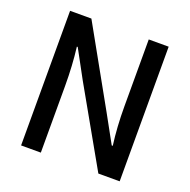

<svg xmlns="http://www.w3.org/2000/svg" viewBox="-133 -888 1004 1017"><g transform="rotate(20 369.0 -379.5)"><path d="M91.8 0V-758.8H211.9L457 -320.3L543 -164.1H548.8Q535.2 -266.6 535.2 -381.8V-758.8H647.5V0H527.3L281.2 -434.6L195.3 -592.8H190.4Q203.1 -491.2 203.1 -375V0Z"/></g></svg>

Font: Gothic A1 SemiBold
Style: Regular
Weight: 600
Version: Version 2.50